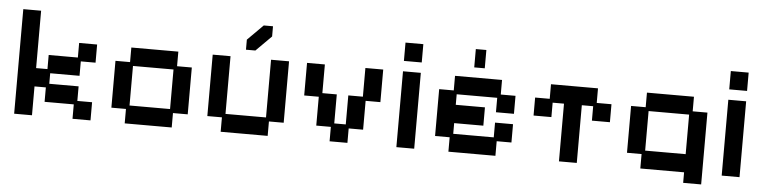

<svg xmlns="http://www.w3.org/2000/svg" viewBox="-45 -883 4686 1180"><g transform="rotate(5 2298.0 -292.5)"><path d="M60 12V-633H170V-279H240V-366H420V-456H531V-344H440V-255H259V-190H440V-100H531V12H420V-77H240V-166H170V12Z M742 12V-77H652V-366H742V-456H1032V-366H1123V-77H1032V12ZM762 -100H1012V-344H762Z M1334 12V-77H1244V-456H1354V-100H1604V-456H1715V-77H1624V12ZM1445 -504V-566L1541 -662H1598V-599L1503 -504Z M2006 12V-77H1916V-255H1826V-456H1936V-279H2025V-100H2096V-279H2186V-456H2296V-255H2205V-77H2116V12Z M2418 12V-456H2528V12ZM2418 -520V-633H2528V-520Z M2739 12V-77H2649V-366H2739V-456H3029V-366H3120V-255H3009V-344H2759V-279H2939V-166H2759V-100H3009V-191H3120V-78H3029V12ZM2852 -518V-631H2917V-518Z M3421 12V-344H3351V-255H3241V-366H3331V-456H3621V-366H3712V-255H3601V-344H3531V12Z M4193 77V12H3923V-77H3833V-366H3923V-456H4213V-366H4304V77ZM3943 -100H4193V-344H3943Z M4425 12V-456H4535V12ZM4425 -520V-633H4535V-520Z"/></g></svg>

Font: Pixelify Sans Medium
Style: Regular
Weight: 500
Designer: Stefie Justprince
Foundry: Typecalism Foundryline
Version: Version 1.000;February 13, 2025;FontCreator 15.0.0.3015 64-b